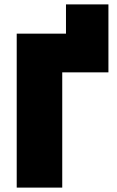

<svg xmlns="http://www.w3.org/2000/svg" viewBox="-20 -853 533 873"><path d="M56 0H263V-524H473V-833H280V-700H56Z"/></svg>

Font: Fixel Text Black
Style: Regular
Weight: 900
Width: 4
Designer: AlfaBravo + MacPaw
Foundry: Kyrylo Tkachov, Marchela Mozhyna, Serhii Makarenko, Maria Weinstein, Zakhar Kryvoshyya
Version: Version 1.211